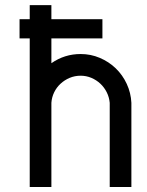

<svg xmlns="http://www.w3.org/2000/svg" viewBox="-20 -735 578 757"><path d="M97.2 2.4V-583.5H57.1V-659.2H97.2V-714.8H182.6V-659.2H383.8V-583.5H182.6V-485.8Q234.4 -522 297.9 -522Q337.9 -522 373.5 -506.8Q409.2 -491.7 436.3 -465.6Q463.4 -439.5 479.7 -404.3Q496.1 -369.1 498 -329.6V2.4H412.6V-329.6Q410.6 -351.6 400.9 -371.1Q391.1 -390.6 375.7 -405Q360.4 -419.4 340.3 -428Q320.3 -436.5 297.9 -436.5Q274.9 -436.5 254.6 -428Q234.4 -419.4 218.8 -405Q203.1 -390.6 193.6 -371.1Q184.1 -351.6 182.6 -329.6V2.4Z"/></svg>

Font: Proletarsk
Style: Regular
Weight: 400
Designer: Peter Wiegel, original typeface by Carl Albert Fahrenwaldt 1901
Foundry: Peter Wiegel
Version: Version 1.000 2010 initial release